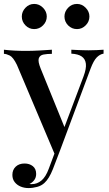

<svg xmlns="http://www.w3.org/2000/svg" viewBox="-27 -769 556 977"><path d="M500 -516V-496Q481 -493 465 -476.5Q449 -460 434 -420L278 -2L254 22L59 -439Q40 -478 22.5 -486.5Q5 -495 -7 -495V-516Q18 -513 46 -511.5Q74 -510 104 -510Q138 -510 172.5 -512Q207 -514 237 -516V-495Q213 -495 194.5 -491.5Q176 -488 170.5 -472.5Q165 -457 180 -420L304 -115L297 -112L398 -380Q413 -420 410 -444.5Q407 -469 389 -481.5Q371 -494 336 -496V-516Q353 -515 367.5 -514.5Q382 -514 396 -513.5Q410 -513 424 -513Q446 -513 465.5 -514Q485 -515 500 -516ZM278 -2 242 92Q232 117 221.5 134Q211 151 199 162Q184 176 162 182Q140 188 118 188Q97 188 78.5 180.5Q60 173 48 158Q36 143 36 121Q36 95 53 79Q70 63 98 63Q123 63 140 76.5Q157 90 157 116Q157 134 147.5 147Q138 160 123 167Q126 168 129 168Q132 168 134 168Q162 168 184 149.5Q206 131 221 90L257 -6ZM365 -749Q390 -749 409 -729.5Q428 -710 428 -685Q428 -659 409 -640Q390 -621 365 -621Q338 -621 319.5 -640Q301 -659 301 -685Q301 -710 319.5 -729.5Q338 -749 365 -749ZM147 -749Q173 -749 192 -729.5Q211 -710 211 -685Q211 -659 192 -640Q173 -621 147 -621Q121 -621 102.5 -640Q84 -659 84 -685Q84 -710 102.5 -729.5Q121 -749 147 -749Z"/></svg>

Font: Playfair Display Medium
Style: Regular
Weight: 500
Designer: Claus Eggers Sørensen
Foundry: Claus Eggers Sørensen
Version: Version 1.203